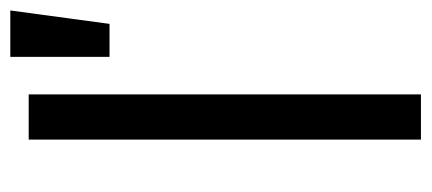

<svg xmlns="http://www.w3.org/2000/svg" viewBox="-242 -558 801 356"><g transform="rotate(-90 158.0 -380.5)"><path d="M160.5 0H76.7V-727.3H160.5ZM230.1 -761.4H316.1L291.2 -577.4H230.1Z"/></g></svg>

Font: Fast_Sans-Dotted
Style: Regular
Weight: 400
Version: Version 3.018